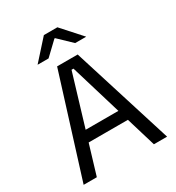

<svg xmlns="http://www.w3.org/2000/svg" viewBox="-195 -942 969 1059"><g transform="rotate(-30 290.0 -412.5)"><path d="M108.5 0H24.5L224.5 -639H355.5L556 0H472L296.5 -583H284ZM435.5 -188.5H144.5V-257.5H435.5ZM136.5 -701.5 247.5 -825H333.5L444.5 -701.5V-700.5H375L292.5 -779.5H288.5L205.5 -700.5H136.5Z"/></g></svg>

Font: Anek Kannada Medium
Style: Regular
Weight: 400
Version: Version 1.003